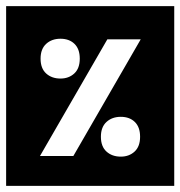

<svg xmlns="http://www.w3.org/2000/svg" viewBox="-40 -606 589 627"><path d="M362.5 -477.5Q335.5 -477.5 323 -477.5Q310.5 -477.5 310.5 -477.5Q310.5 -477.5 310.5 -477.5Q310.5 -477.5 310.5 -477.5L90.5 -96.5Q90.5 -96.5 90.5 -96.5Q90.5 -96.5 90.5 -96.5Q90.5 -96.5 104.8 -96.5Q119 -96.5 147.5 -96.5Q174.5 -96.5 187 -96.5Q199.5 -96.5 199.5 -96.5Q199.5 -96.5 199.5 -96.5Q199.5 -96.5 199.5 -96.5L419.5 -477.5Q419.5 -477.5 419.5 -477.5Q419.5 -477.5 419.5 -477.5Q419.5 -477.5 405.2 -477.5Q391 -477.5 362.5 -477.5ZM157.5 -349.5Q184.5 -349.5 202.5 -366Q220.5 -382.5 220.5 -414.5Q220.5 -446 203.2 -462.8Q186 -479.5 157.5 -479.5Q129 -479.5 110.8 -462.8Q92.5 -446 92.5 -414.5Q92.5 -382.5 110.8 -366Q129 -349.5 157.5 -349.5ZM354.5 -94.5Q381.5 -94.5 399.5 -111Q417.5 -127.5 417.5 -159.5Q417.5 -191 400.2 -207.8Q383 -224.5 354.5 -224.5Q326 -224.5 307.8 -207.8Q289.5 -191 289.5 -159.5Q289.5 -127.5 307.8 -111Q326 -94.5 354.5 -94.5ZM-20 1Q-20 1 -20 1Q-20 1 -20 1Q-20 1 -20 1Q-20 1 -20 1Q-20 1 -20 1Q-20 1 -20 1Q-20 1 -20 1Q-20 1 -20 1Q-20 1 -20 -30.8Q-20 -62.5 -20 -115Q-20 -167.5 -20 -230Q-20 -292.5 -20 -355Q-20 -417.5 -20 -470Q-20 -522.5 -20 -554.2Q-20 -586 -20 -586Q-20 -586 -20 -586Q-20 -586 -20 -586Q-20 -586 -20 -586Q-20 -586 -20 -586Q-20 -586 -20 -586Q-20 -586 -20 -586Q-20 -586 -20 -586Q-20 -586 -20 -586Q5 -586 35.2 -586Q65.5 -586 97 -586Q128.5 -586 157.5 -586Q186.5 -586 209.8 -586Q233 -586 246.5 -586Q260 -586 260 -586Q260 -586 260 -586Q260 -586 260 -586Q260 -586 260 -586Q260 -586 260 -586Q260 -586 260 -586Q260 -586 260 -586Q260 -586 273 -586Q286 -586 308 -586Q330 -586 358 -586Q386 -586 416.2 -586Q446.5 -586 475.8 -586Q505 -586 529 -586Q529 -586 529 -586Q529 -586 529 -586Q529 -586 529 -586Q529 -586 529 -586Q529 -586 529 -586Q529 -586 529 -586Q529 -586 529 -586Q529 -586 529 -586Q529 -586 529 -554.2Q529 -522.5 529 -470Q529 -417.5 529 -355Q529 -292.5 529 -230Q529 -167.5 529 -115Q529 -62.5 529 -30.8Q529 1 529 1Q529 1 529 1Q529 1 529 1Q529 1 529 1Q529 1 529 1Q529 1 529 1Q529 1 529 1Q529 1 529 1Q529 1 529 1Q505 1 476 1Q447 1 416.8 1Q386.5 1 358.5 1Q330.5 1 308.2 1Q286 1 273 1Q260 1 260 1Q260 1 260 1Q260 1 260 1Q260 1 260 1Q260 1 260 1Q260 1 260 1Q260 1 260 1Q260 1 246.5 1Q233 1 210 1Q187 1 158.2 1Q129.5 1 98 1Q66.5 1 36 1Q5.5 1 -20 1Z"/></svg>

Font: Honk
Style: Regular
Weight: 400
Designer: Noopur Datye & Yesha Goshar
Foundry: Ek Type
Version: Version 1.000